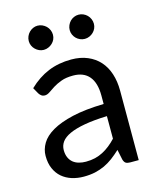

<svg xmlns="http://www.w3.org/2000/svg" viewBox="-108 -779 713 863"><g transform="rotate(-15 248.5 -347.0)"><path d="M345 -228V-123C335 -112.3 324.8 -102.8 314.2 -94.5C303.8 -86.2 292.8 -79 281.2 -73C269.8 -67 257.5 -62.4 244.5 -59.2C231.5 -56.1 217.2 -54.5 201.5 -54.5C189.8 -54.5 178.9 -55.9 168.8 -58.8C158.6 -61.6 149.8 -66.1 142.2 -72.2C134.8 -78.4 128.8 -86.3 124.5 -96C120.2 -105.7 118 -117.2 118 -130.5C118 -144.5 122.1 -157.2 130.2 -168.5C138.4 -179.8 151.6 -189.7 169.8 -198C187.9 -206.3 211.4 -213.1 240.2 -218.2C269.1 -223.4 304 -226.7 345 -228ZM57.5 -435 73.5 -406.5C76.5 -401.8 80.2 -397.9 84.5 -394.8C88.8 -391.6 94 -390 100 -390C107.7 -390 115.4 -392.8 123.2 -398.2C131.1 -403.8 140.4 -409.9 151.2 -416.8C162.1 -423.6 174.9 -429.8 189.8 -435.2C204.6 -440.8 223 -443.5 245 -443.5C277.7 -443.5 302.5 -433.4 319.5 -413.2C336.5 -393.1 345 -363.3 345 -324V-284.5C287.3 -283.2 238.7 -277.9 199 -268.8C159.3 -259.6 127.2 -247.8 102.5 -233.5C77.8 -219.2 60 -202.8 49 -184.2C38 -165.8 32.5 -146.5 32.5 -126.5C32.5 -103.5 36.2 -83.6 43.8 -66.8C51.2 -49.9 61.4 -36 74.2 -25C87.1 -14 102.2 -5.8 119.5 -0.2C136.8 5.2 155.3 8 175 8C194.3 8 211.9 6.2 227.8 2.8C243.6 -0.8 258.5 -5.8 272.5 -12.2C286.5 -18.8 299.8 -26.8 312.5 -36.2C325.2 -45.8 338.2 -56.7 351.5 -69L361.5 -21C364.2 -12.7 367.8 -7.1 372.5 -4.2C377.2 -1.4 383.8 0 392.5 0H432V-324C432 -352.3 428.2 -378.3 420.5 -402C412.8 -425.7 401.5 -445.8 386.5 -462.5C371.5 -479.2 353 -492.2 331 -501.5C309 -510.8 283.8 -515.5 255.5 -515.5C216.2 -515.5 180.3 -508.8 148 -495.5C115.7 -482.2 85.5 -462 57.5 -435ZM205.5 -644.5C205.5 -652.2 204 -659.5 201 -666.5C198 -673.5 193.8 -679.6 188.5 -684.8C183.2 -689.9 177.1 -694 170.2 -697C163.4 -700 156.2 -701.5 148.5 -701.5C141.2 -701.5 134.2 -700 127.5 -697C120.8 -694 114.9 -689.9 109.8 -684.8C104.6 -679.6 100.5 -673.5 97.5 -666.5C94.5 -659.5 93 -652.2 93 -644.5C93 -636.8 94.5 -629.7 97.5 -623C100.5 -616.3 104.6 -610.5 109.8 -605.5C114.9 -600.5 120.8 -596.5 127.5 -593.5C134.2 -590.5 141.2 -589 148.5 -589C156.2 -589 163.4 -590.5 170.2 -593.5C177.1 -596.5 183.2 -600.5 188.5 -605.5C193.8 -610.5 198 -616.3 201 -623C204 -629.7 205.5 -636.8 205.5 -644.5ZM396 -644.5C396 -652.2 394.5 -659.5 391.5 -666.5C388.5 -673.5 384.4 -679.6 379.2 -684.8C374.1 -689.9 368.1 -694 361.2 -697C354.4 -700 347.2 -701.5 339.5 -701.5C331.8 -701.5 324.6 -700 317.8 -697C310.9 -694 305 -689.9 300 -684.8C295 -679.6 291 -673.5 288 -666.5C285 -659.5 283.5 -652.2 283.5 -644.5C283.5 -636.8 285 -629.7 288 -623C291 -616.3 295 -610.5 300 -605.5C305 -600.5 310.9 -596.5 317.8 -593.5C324.6 -590.5 331.8 -589 339.5 -589C347.2 -589 354.4 -590.5 361.2 -593.5C368.1 -596.5 374.1 -600.5 379.2 -605.5C384.4 -610.5 388.5 -616.3 391.5 -623C394.5 -629.7 396 -636.8 396 -644.5Z"/></g></svg>

Font: LatoLatin
Style: Regular
Weight: 400
Designer: Lukasz Dziedzic with Adam Twardoch and Botio Nikoltchev
Foundry: tyPoland Lukasz Dziedzic
Version: Version 2.015; 2015-08-06; http://www.latofonts.com/